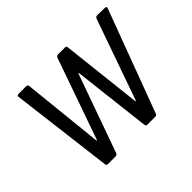

<svg xmlns="http://www.w3.org/2000/svg" viewBox="-115 -684 861 861"><g transform="rotate(-45 316.0 -253.0)"><path d="M138 0H187C193 0 197 -4 199 -9L331 -379C332 -383 334 -383 335 -379L378 -9C379 -3 382 0 388 0H438C444 0 449 -3 450 -9L631 -494C634 -500 631 -505 625 -505L575 -506C569 -506 565 -502 563 -497L428 -114C427 -110 425 -110 424 -114L381 -497C381 -503 377 -506 372 -506H327C321 -506 317 -502 315 -497L180 -113C178 -109 176 -109 176 -113L136 -497C135 -502 132 -506 126 -506H77C70 -506 66 -502 68 -495L128 -9C128 -3 132 0 138 0Z"/></g></svg>

Font: Barlow Semi Condensed
Style: Italic
Weight: 400
Width: 4
Italic angle: -7°
Designer: Jeremy Tribby
Foundry: Tribby Type
Version: Version 1.422;hotconv 1.0.109;makeotfexe 2.5.65596